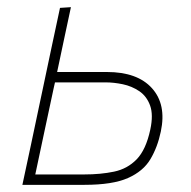

<svg xmlns="http://www.w3.org/2000/svg" viewBox="-20 -516 533 536"><path d="M42.5 0Q54.5 -56.5 65.8 -108.8Q77 -161 89.5 -221L100 -270.5Q113 -332 124.2 -385Q135.5 -438 147.5 -494L178 -496Q168 -450 158.8 -406.2Q149.5 -362.5 139.5 -315H278.5Q363.5 -315 404.2 -269.8Q445 -224.5 429 -149Q420 -105.5 400 -71.8Q380 -38 337.2 -19Q294.5 0 216 0ZM78.5 -29H215Q261 -29 298.2 -36.8Q335.5 -44.5 361.5 -71.2Q387.5 -98 399.5 -154Q408.5 -195.5 399 -221.5Q389.5 -247.5 368.8 -261.5Q348 -275.5 322.8 -280.8Q297.5 -286 275.5 -286H133.5L130 -270.5Q116 -205.5 103.8 -148Q91.5 -90.5 78.5 -29Z"/></svg>

Font: Commissioner Thin
Style: Italic
Weight: 100
Italic angle: -12°
Designer: Kostas Bartsokas
Foundry: Kostas Bartsokas
Version: Version 1.000; ttfautohint (v1.8.3)